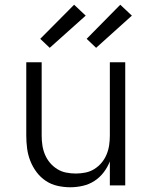

<svg xmlns="http://www.w3.org/2000/svg" viewBox="-20 -783 640 811"><path d="M277 8Q250 8 223 2Q196 -4 173.5 -19Q151 -34 134.5 -56Q118 -78 108 -103.5Q98 -129 94.5 -156Q91 -183 91 -210V-520H156V-210Q156 -190 159 -169.5Q162 -149 170 -130Q178 -111 191 -95.5Q204 -80 221.5 -69Q239 -58 259.5 -54Q280 -50 300 -50Q320 -50 340.5 -54Q361 -58 378.5 -69Q396 -80 409 -95.5Q422 -111 430 -130Q438 -149 441 -169.5Q444 -190 444 -210V-520H509V0H444V-101Q434 -76 417.5 -54.5Q401 -33 378.5 -18.5Q356 -4 329.5 2Q303 8 277 8ZM386 -581 346 -619 488 -763 537 -717ZM190 -581 150 -619 293 -763 342 -717Z"/></svg>

Font: Iosevka Aile Light
Style: Regular
Weight: 300
Designer: Belleve Invis
Foundry: Belleve Invis
Version: Version 27.3.5; ttfautohint (v1.8.4)